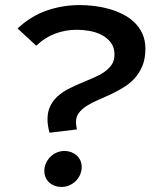

<svg xmlns="http://www.w3.org/2000/svg" viewBox="-20 -732 617 758"><path d="M175.5 -208Q172 -221 169.8 -234.2Q167.5 -247.5 167.5 -260.5Q167.5 -291.5 178.8 -314Q190 -336.5 208.8 -353Q227.5 -369.5 251.2 -381.5Q275 -393.5 299.8 -404Q324.5 -414.5 348.2 -424.5Q372 -434.5 390.8 -447.2Q409.5 -460 420.8 -476.5Q432 -493 432 -516.5Q432 -545 417.5 -564Q403 -583 381 -594.2Q359 -605.5 333 -610Q307 -614.5 284 -614.5Q238 -614.5 197.2 -599Q156.5 -583.5 123 -551.5L49.5 -619.5Q100 -667.5 163 -689.8Q226 -712 295 -712Q322 -712 351.5 -708.5Q381 -705 409.8 -697Q438.5 -689 464.8 -675.8Q491 -662.5 510.8 -643.5Q530.5 -624.5 542.2 -598.8Q554 -573 554 -539.5Q554 -500.5 542.2 -472Q530.5 -443.5 511.2 -422.5Q492 -401.5 467.2 -386.5Q442.5 -371.5 417 -359.5Q391.5 -347.5 366.8 -337Q342 -326.5 322.8 -314.2Q303.5 -302 291.8 -286.8Q280 -271.5 280 -250.5Q280 -243 281.2 -235.5Q282.5 -228 283.5 -221ZM222.5 6Q208.5 6 196.2 1.5Q184 -3 174.8 -11.2Q165.5 -19.5 160.2 -31.2Q155 -43 155 -57.5Q155 -73.5 161.5 -87.8Q168 -102 178.8 -112.8Q189.5 -123.5 204 -129.8Q218.5 -136 235 -136Q248.5 -136 260.8 -131.5Q273 -127 282.2 -118.8Q291.5 -110.5 297 -99Q302.5 -87.5 302.5 -73Q302.5 -56.5 296 -42Q289.5 -27.5 278.8 -17Q268 -6.5 253.5 -0.2Q239 6 222.5 6Z"/></svg>

Font: Argentum Sans
Style: Italic
Weight: 400
Italic angle: -11.3099°
Designer: Julieta Ulanovsky, Owen Earl, Rasmus Andersson, Cristiano Sobral
Foundry: The Argentum Sans Project Authors
Version: Version 3.131; ttfautohint (v1.8.4.7-5d5b-dirty)